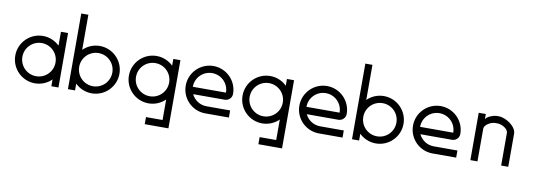

<svg xmlns="http://www.w3.org/2000/svg" viewBox="-63 -1073 4625 1664"><g transform="rotate(10 2250.0 -241.5)"><path d="M41.7 -208.3C41.7 -93.3 135 0 250 0C306.8 0 358.2 -22.7 395.8 -59.6V0H458.3V-479.2H395.8V-357.1C358.2 -393.9 306.8 -416.7 250 -416.7C135 -416.7 41.7 -323.3 41.7 -208.3ZM104.2 -208.3C104.2 -289.2 169.2 -354.2 250 -354.2C330.8 -354.2 395.8 -289.2 395.8 -208.3C395.8 -127.5 330.8 -62.5 250 -62.5C169.2 -62.5 104.2 -127.5 104.2 -208.3Z M958.3 -208.3C958.3 -323.3 865 -416.7 750 -416.7C693.2 -416.7 641.8 -393.9 604.2 -357.1V-665.8H541.7V0H604.2V-59.6C641.8 -22.7 693.2 0 750 0C865 0 958.3 -93.3 958.3 -208.3ZM895.8 -208.3C895.8 -127.5 830.8 -62.5 750 -62.5C669.2 -62.5 604.2 -127.5 604.2 -208.3C604.2 -289.2 669.2 -354.2 750 -354.2C830.8 -354.2 895.8 -289.2 895.8 -208.3Z M1104.2 -208.3C1104.2 -289.2 1169.2 -354.2 1250 -354.2C1330.8 -354.2 1395.8 -289.2 1395.8 -208.3C1395.8 -127.5 1330.8 -62.5 1250 -62.5C1169.2 -62.5 1104.2 -127.5 1104.2 -208.3ZM1041.7 -208.3C1041.7 -93.3 1135 0 1250 0C1306.8 0 1358.2 -22.7 1395.8 -59.6V120.8H1250V183.3H1458.3V-416.7H1395.8V-357.1C1358.2 -393.9 1306.8 -416.7 1250 -416.7C1135 -416.7 1041.7 -323.3 1041.7 -208.3Z M1895.8 -208.3H1604.2C1604.2 -289.2 1669.2 -354.2 1750 -354.2C1830.8 -354.2 1895.8 -289.2 1895.8 -208.3ZM1541.7 -208.3C1541.7 -93.3 1635 0 1750 0H1958.3V-62.5H1750C1691.6 -62.5 1641.4 -96.5 1618.1 -145.8H1895.8C1930 -145.8 1958.3 -172.5 1958.3 -208.3C1958.3 -323.3 1865 -416.7 1750 -416.7C1635 -416.7 1541.7 -323.3 1541.7 -208.3Z M2104.2 -208.3C2104.2 -289.2 2169.2 -354.2 2250 -354.2C2330.8 -354.2 2395.8 -289.2 2395.8 -208.3C2395.8 -127.5 2330.8 -62.5 2250 -62.5C2169.2 -62.5 2104.2 -127.5 2104.2 -208.3ZM2041.7 -208.3C2041.7 -93.3 2135 0 2250 0C2306.8 0 2358.2 -22.7 2395.8 -59.6V120.8H2250V183.3H2458.3V-416.7H2395.8V-357.1C2358.2 -393.9 2306.8 -416.7 2250 -416.7C2135 -416.7 2041.7 -323.3 2041.7 -208.3Z M2895.8 -208.3H2604.2C2604.2 -289.2 2669.2 -354.2 2750 -354.2C2830.8 -354.2 2895.8 -289.2 2895.8 -208.3ZM2541.7 -208.3C2541.7 -93.3 2635 0 2750 0H2958.3V-62.5H2750C2691.6 -62.5 2641.4 -96.5 2618.1 -145.8H2895.8C2930 -145.8 2958.3 -172.5 2958.3 -208.3C2958.3 -323.3 2865 -416.7 2750 -416.7C2635 -416.7 2541.7 -323.3 2541.7 -208.3Z M3458.3 -208.3C3458.3 -323.3 3365 -416.7 3250 -416.7C3193.2 -416.7 3141.8 -393.9 3104.2 -357.1V-665.8H3041.7V0H3104.2V-59.6C3141.8 -22.7 3193.2 0 3250 0C3365 0 3458.3 -93.3 3458.3 -208.3ZM3395.8 -208.3C3395.8 -127.5 3330.8 -62.5 3250 -62.5C3169.2 -62.5 3104.2 -127.5 3104.2 -208.3C3104.2 -289.2 3169.2 -354.2 3250 -354.2C3330.8 -354.2 3395.8 -289.2 3395.8 -208.3Z M3895.8 -208.3H3604.2C3604.2 -289.2 3669.2 -354.2 3750 -354.2C3830.8 -354.2 3895.8 -289.2 3895.8 -208.3ZM3541.7 -208.3C3541.7 -93.3 3635 0 3750 0H3958.3V-62.5H3750C3691.6 -62.5 3641.4 -96.5 3618.1 -145.8H3895.8C3930 -145.8 3958.3 -172.5 3958.3 -208.3C3958.3 -323.3 3865 -416.7 3750 -416.7C3635 -416.7 3541.7 -323.3 3541.7 -208.3Z M4260.4 -416.7H4239.6C4218.3 -416.7 4157.5 -397.5 4145.8 -370.8V-416.7H4083.3V0H4145.8V-287.5C4145.8 -323.3 4203.3 -354.2 4239.6 -354.2H4260.4C4297.1 -354.2 4354.2 -323.3 4354.2 -287.5V0H4416.7V-291.7C4416.7 -354.2 4323.8 -416.7 4260.4 -416.7Z"/></g></svg>

Font: Amy Mono
Style: Regular
Weight: 400
Monospace: yes
Version: Version 001.000